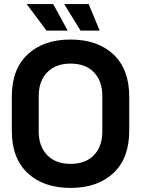

<svg xmlns="http://www.w3.org/2000/svg" viewBox="-20 -908 692 942"><path d="M38 -266V-434Q38 -569 116 -641.5Q194 -714 326 -714Q458 -714 536 -641.5Q614 -569 614 -434V-266Q614 -131 536 -58.5Q458 14 326 14Q194 14 116 -58.5Q38 -131 38 -266ZM482 -262V-438Q482 -510 441 -553Q400 -596 326 -596Q253 -596 211.5 -553Q170 -510 170 -438V-262Q170 -190 211.5 -147Q253 -104 326 -104Q400 -104 441 -147Q482 -190 482 -262ZM208 -758 111 -888H241L312 -758ZM415 -888 469 -758H375L295 -888Z"/></svg>

Font: Space Grotesk Frontify
Style: Bold
Weight: 700
Designer: Florian Karsten
Version: Version 2.000